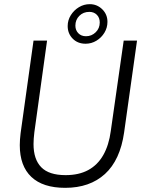

<svg xmlns="http://www.w3.org/2000/svg" viewBox="-20 -892 694 922"><path d="M293 10Q186 10 130.5 -42.5Q75 -95 75 -195Q75 -207 76 -222.5Q77 -238 79 -253L141 -697H206L145 -257Q143 -242 142 -226.5Q141 -211 141 -200Q141 -127 178 -89Q215 -51 295 -51Q359 -51 404 -75.5Q449 -100 476 -147.5Q503 -195 512 -263L574 -697H638L576 -256Q557 -123 484 -56.5Q411 10 293 10ZM391 -682Q353 -682 329 -706.5Q305 -731 305 -767Q305 -795 320 -819Q335 -843 359 -857.5Q383 -872 411 -872Q446 -872 471 -847.5Q496 -823 496 -787Q496 -759 481.5 -735Q467 -711 443 -696.5Q419 -682 391 -682ZM393 -718Q420 -718 439.5 -737Q459 -756 459 -784Q459 -807 445 -821Q431 -835 409 -835Q380 -835 361 -816Q342 -797 342 -769Q342 -747 356 -732.5Q370 -718 393 -718Z"/></svg>

Font: Hanken Grotesk Light
Style: Italic
Weight: 300
Italic angle: -8°
Designer: Alfredo Marco Pradil
Foundry: Hanken Design Co.
Version: Version 3.013